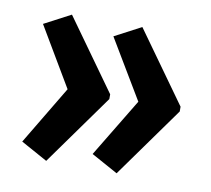

<svg xmlns="http://www.w3.org/2000/svg" viewBox="-57 -548 612 556"><g transform="rotate(10 249.5 -270.0)"><path d="M468 -263V-277L319 -485L241 -444L345 -270L241 -98L319 -55ZM261 -263V-277L112 -485L34 -444L137 -270L34 -98L112 -55Z"/></g></svg>

Font: Noto Sans Sinhala UI ExtraCondensed SemiBold
Style: Regular
Weight: 600
Width: 2
Designer: Jelle Bosma - Monotype Design Team
Foundry: Monotype Imaging Inc.
Version: Version 2.006